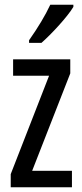

<svg xmlns="http://www.w3.org/2000/svg" viewBox="-20 -786 343 806"><path d="M288 -757V-766H191C170 -721 140 -671 102 -617V-606H154C195 -642 263 -715 288 -757ZM282 0V-69H115L275 -478V-537H35V-468H186L25 -55V0Z"/></svg>

Font: Noto Sans Lao Looped ExtraCondensed
Style: Regular
Weight: 400
Width: 2
Designer: Mark Frömberg, Ben Mitchell
Foundry: The Fontpad Ltd
Version: Version 1.003